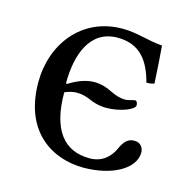

<svg xmlns="http://www.w3.org/2000/svg" viewBox="-75 -513 590 597"><g transform="rotate(15 220.0 -214.5)"><path d="M39 -211C39 -50 144 10 243 10C334 10 405 -29 405 -82C405 -98 394 -112 376 -112C359 -112 345 -106 331 -74C319 -47 294 -23 254 -23C170 -23 125 -82 125 -201C137 -206 150 -210 163 -210C181.3 -210 195.3 -205.7 209.3 -199.6C224.6 -192.9 240.7 -188 264 -188C307 -188 353 -206 353 -220C353 -224 351 -234 345 -234C338 -234 326 -228 313 -228C296.4 -228 281.6 -233.3 266 -240.9C249.2 -249.1 230.6 -256 208 -256C179 -256 152 -244 126 -228L123 -230C123 -322 153 -408 242 -408C316 -408 347 -360 364 -296C372.8 -296 381.1 -296.8 389 -300C386.3 -348.6 384.5 -378.5 381 -420C332 -424 297 -439 250 -439C117 -439 39 -332 39 -211Z"/></g></svg>

Font: Libertinus Serif
Style: Regular
Weight: 400
Designer: Philipp H. Poll
Foundry: Khaled Hosny
Version: Version 6.2